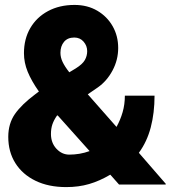

<svg xmlns="http://www.w3.org/2000/svg" viewBox="-20 -741 686 771"><path d="M246.1 10.3Q174.8 10.3 122.6 -15.1Q70.3 -40.5 41.7 -85.9Q13.2 -131.3 13.2 -191.4Q13.2 -244.6 40 -283.2Q66.9 -321.8 122.6 -363.3Q126 -365.7 129.4 -368.4Q132.8 -371.1 136.2 -373.5Q106 -416.5 91.1 -453.1Q76.2 -489.7 76.2 -527.3Q76.2 -584.5 101.6 -628.2Q127 -671.9 172.9 -696.5Q218.8 -721.2 279.3 -721.2Q331.1 -721.2 370.6 -698Q410.2 -674.8 432.4 -635.7Q454.6 -596.7 454.6 -548.3Q454.6 -500.5 431.9 -458Q409.2 -415.5 373 -390.1L332.5 -362.3L447.8 -231.4Q463.4 -259.3 472.4 -290.5Q481.4 -321.8 481.4 -356.9H600.6Q600.6 -287.6 585.4 -229.7Q570.3 -171.9 537.6 -127.4L646 -2.4L645 0H458L422.9 -39.6Q379.9 -14.2 337.9 -2Q295.9 10.3 246.1 10.3ZM258.3 -120.1Q278.3 -120.1 299.1 -123.5Q319.8 -127 339.8 -134.3L211.4 -277.8L208.5 -276.4Q196.3 -258.8 190.4 -241.7Q184.6 -224.6 184.6 -203.1Q184.6 -167.5 206.5 -143.8Q228.5 -120.1 258.3 -120.1ZM258.3 -450.7 284.2 -466.3Q311.5 -483.4 320.8 -500Q330.1 -516.6 330.1 -535.6Q330.1 -557.1 315.7 -573.7Q301.3 -590.3 278.3 -590.3Q251.5 -590.3 237.1 -573Q222.7 -555.7 222.7 -528.8Q222.7 -510.7 231.4 -492.2Q240.2 -473.6 258.3 -450.7Z"/></svg>

Font: Roboto Slab LO Black
Style: Regular
Weight: 900
Designer: Google
Version: Version 2.000